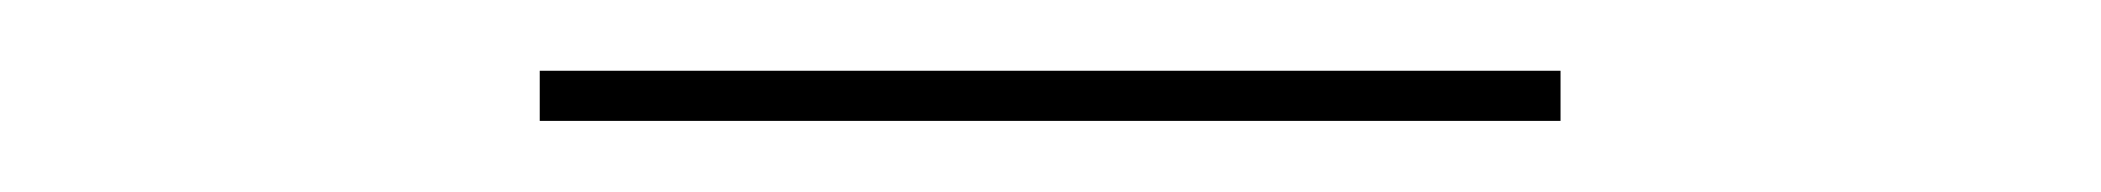

<svg xmlns="http://www.w3.org/2000/svg" viewBox="-20 -639 591 54"><path d="M418.9 -619.1V-605H131.8V-619.1Z"/></svg>

Font: Human Sans Thin
Style: Regular
Weight: 100
Designer: Tim Radville
Foundry: Continuum
Version: Version 1.000;FEAKit 1.0